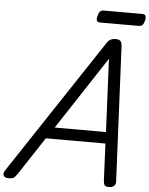

<svg xmlns="http://www.w3.org/2000/svg" viewBox="-125 -1263 1036 1335"><g transform="rotate(5 393.0 -595.5)"><path d="M-15 14Q-41 14 -49 -1.5Q-57 -17 -42 -39L578 -975Q592 -998 607 -1006.5Q622 -1015 646 -1015Q665 -1015 676.5 -1005.5Q688 -996 689 -964L733 -31Q735 -11 723.5 1.5Q712 14 686 14Q664 14 657 5.5Q650 -3 648 -23L636 -285H220L50 -26Q32 0 21.5 7Q11 14 -15 14ZM275 -365H633L609 -874ZM526 -1120Q507 -1120 502.5 -1131.5Q498 -1143 503 -1161Q508 -1183 517 -1194Q526 -1205 544 -1205H812Q832 -1205 836.5 -1192.5Q841 -1180 836 -1161Q831 -1140 822 -1130Q813 -1120 795 -1120Z"/></g></svg>

Font: Playwrite AU TAS
Style: Regular
Weight: 400
Designer: Veronika Burian, José Scaglione
Foundry: TypeTogether
Version: Version 1.002